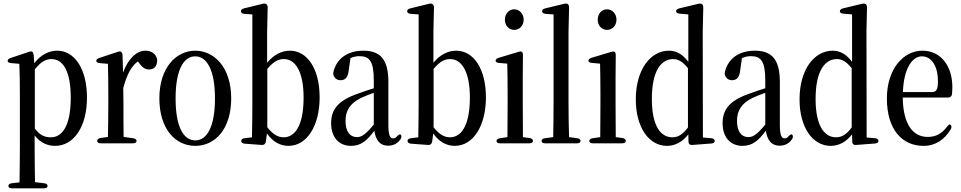

<svg xmlns="http://www.w3.org/2000/svg" viewBox="-20 -799 5270 1053"><path d="M26 221C26 229 33 234 46 234H221C234 234 241 229 241 221C241 213 234 207 222 206L172 200C171 139 170 66 170 10V-56C203 -14 243 1 282 1C383 1 457 -101 457 -264C457 -421 389 -521 294 -521C249 -521 203 -499 168 -452L165 -494C164 -505 162 -510 158 -514C154 -518 148 -518 137 -514L38 -481C27 -477 22 -472 22 -465C22 -458 29 -454 41 -453L86 -449C88 -402 89 -354 89 -289V10C89 66 88 140 87 201L45 206C33 207 26 213 26 221ZM171 -94V-419C206 -462 233 -475 262 -475C326 -475 368 -409 368 -263C368 -104 319 -46 259 -46C226 -46 200 -56 171 -94Z M513 -26C513 -18 520 -13 533 -13H709C722 -13 729 -18 729 -26C729 -34 722 -39 710 -41L658 -48C657 -102 657 -180 657 -231L656 -316C676 -392 702 -438 736 -462L741 -456C757 -433 773 -418 797 -418C825 -418 839 -435 842 -462C842 -471 842 -477 838 -485C829 -508 805 -521 777 -521C728 -521 681 -474 655 -401L652 -494C652 -505 649 -510 645 -514C641 -518 635 -518 624 -514L524 -481C513 -477 508 -472 508 -465C508 -458 515 -454 527 -453L572 -449C573 -402 574 -356 574 -291V-231C574 -180 573 -101 572 -48L531 -42C519 -40 513 -34 513 -26Z M1051 1C1159 1 1248 -90 1248 -260C1248 -430 1154 -521 1051 -521C947 -521 854 -429 854 -260C854 -91 942 1 1051 1ZM943 -259C943 -410 984 -490 1051 -490C1117 -490 1159 -410 1159 -259C1159 -108 1117 -29 1051 -29C984 -29 943 -108 943 -259Z M1362 -46 1322 -41C1309 -39 1303 -34 1303 -26C1303 -18 1310 -12 1322 -11L1416 -4C1428 -3 1436 -10 1438 -22L1444 -67C1477 -19 1520 1 1562 1C1664 1 1733 -110 1733 -265C1733 -422 1665 -521 1570 -521C1526 -521 1482 -500 1445 -455V-624L1448 -756C1448 -766 1446 -772 1441 -776C1436 -779 1431 -781 1420 -778L1318 -753C1307 -750 1301 -745 1301 -737C1301 -730 1308 -724 1320 -723L1364 -720V-231C1364 -179 1363 -100 1362 -46ZM1446 -101V-421C1483 -465 1509 -475 1537 -475C1599 -475 1645 -408 1645 -264C1645 -102 1593 -46 1536 -46C1504 -46 1477 -62 1446 -101Z M1905 1C1960 1 1993 -28 2033 -82C2041 -30 2064 0 2108 0C2138 0 2161 -12 2177 -36C2183 -46 2183 -54 2178 -60C2174 -65 2166 -61 2156 -50C2149 -42 2143 -40 2137 -40C2120 -40 2110 -55 2110 -113V-350C2110 -470 2068 -521 1973 -521C1884 -521 1826 -476 1809 -406C1807 -397 1807 -391 1811 -382C1817 -368 1831 -359 1848 -359C1871 -359 1888 -373 1892 -410L1902 -480C1920 -488 1935 -491 1951 -491C2006 -491 2030 -464 2030 -358V-315C1998 -305 1966 -294 1939 -284C1832 -246 1796 -197 1796 -123C1796 -44 1841 1 1905 1ZM1875 -136C1875 -192 1900 -232 1958 -261C1979 -271 2005 -281 2030 -290V-116C1986 -62 1963 -47 1938 -47C1900 -47 1875 -76 1875 -136Z M2274 -46 2234 -41C2221 -39 2215 -34 2215 -26C2215 -18 2222 -12 2234 -11L2328 -4C2340 -3 2348 -10 2350 -22L2356 -67C2389 -19 2432 1 2474 1C2576 1 2645 -110 2645 -265C2645 -422 2577 -521 2482 -521C2438 -521 2394 -500 2357 -455V-624L2360 -756C2360 -766 2358 -772 2353 -776C2348 -779 2343 -781 2332 -778L2230 -753C2219 -750 2213 -745 2213 -737C2213 -730 2220 -724 2232 -723L2276 -720V-231C2276 -179 2275 -100 2274 -46ZM2358 -101V-421C2395 -465 2421 -475 2449 -475C2511 -475 2557 -408 2557 -264C2557 -102 2505 -46 2448 -46C2416 -46 2389 -62 2358 -101Z M2703 -26C2703 -18 2710 -13 2723 -13H2883C2896 -13 2903 -18 2903 -26C2903 -34 2897 -40 2885 -42L2848 -47L2847 -231V-376L2848 -495C2848 -506 2846 -511 2843 -514C2839 -518 2832 -517 2822 -514L2715 -482C2703 -478 2698 -473 2698 -466C2698 -459 2705 -455 2717 -454L2762 -450C2763 -404 2764 -355 2764 -290V-231L2763 -47L2722 -41C2710 -39 2703 -34 2703 -26ZM2749 -691C2749 -659 2771 -635 2800 -635C2829 -635 2852 -659 2852 -691C2852 -723 2829 -748 2800 -748C2771 -748 2749 -723 2749 -691Z M2950 -26C2950 -18 2957 -13 2970 -13H3144C3157 -13 3164 -18 3164 -26C3164 -34 3157 -39 3145 -41L3101 -47C3099 -104 3098 -175 3098 -231V-624L3101 -756C3101 -766 3099 -772 3095 -776C3091 -779 3084 -781 3073 -778L2970 -753C2959 -750 2953 -745 2953 -737C2953 -730 2960 -724 2972 -723L3016 -720V-231C3016 -175 3015 -104 3014 -47L2969 -41C2957 -39 2950 -34 2950 -26Z M3212 -26C3212 -18 3219 -13 3232 -13H3392C3405 -13 3412 -18 3412 -26C3412 -34 3406 -40 3394 -42L3357 -47L3356 -231V-376L3357 -495C3357 -506 3355 -511 3352 -514C3348 -518 3341 -517 3331 -514L3224 -482C3212 -478 3207 -473 3207 -466C3207 -459 3214 -455 3226 -454L3271 -450C3272 -404 3273 -355 3273 -290V-231L3272 -47L3231 -41C3219 -39 3212 -34 3212 -26ZM3258 -691C3258 -659 3280 -635 3309 -635C3338 -635 3361 -659 3361 -691C3361 -723 3338 -748 3309 -748C3280 -748 3258 -723 3258 -691Z M3638 1C3683 1 3723 -21 3755 -62L3756 -23C3756 -9 3764 -3 3777 -4L3881 -12C3893 -13 3900 -18 3900 -26C3900 -34 3893 -40 3881 -41L3835 -45L3834 -627L3837 -756C3837 -766 3835 -772 3831 -776C3827 -779 3820 -781 3809 -778L3705 -753C3694 -750 3688 -745 3688 -737C3688 -730 3695 -725 3707 -724L3755 -720V-460C3724 -502 3688 -521 3649 -521C3547 -521 3467 -417 3467 -254C3467 -101 3538 1 3638 1ZM3555 -256C3555 -414 3608 -475 3672 -475C3700 -475 3724 -461 3753 -425V-100C3724 -61 3699 -46 3667 -46C3603 -46 3555 -109 3555 -256Z M4052 1C4107 1 4140 -28 4180 -82C4188 -30 4211 0 4255 0C4285 0 4308 -12 4324 -36C4330 -46 4330 -54 4325 -60C4321 -65 4313 -61 4303 -50C4296 -42 4290 -40 4284 -40C4267 -40 4257 -55 4257 -113V-350C4257 -470 4215 -521 4120 -521C4031 -521 3973 -476 3956 -406C3954 -397 3954 -391 3958 -382C3964 -368 3978 -359 3995 -359C4018 -359 4035 -373 4039 -410L4049 -480C4067 -488 4082 -491 4098 -491C4153 -491 4177 -464 4177 -358V-315C4145 -305 4113 -294 4086 -284C3979 -246 3943 -197 3943 -123C3943 -44 3988 1 4052 1ZM4022 -136C4022 -192 4047 -232 4105 -261C4126 -271 4152 -281 4177 -290V-116C4133 -62 4110 -47 4085 -47C4047 -47 4022 -76 4022 -136Z M4536 1C4581 1 4621 -21 4653 -62L4654 -23C4654 -9 4662 -3 4675 -4L4779 -12C4791 -13 4798 -18 4798 -26C4798 -34 4791 -40 4779 -41L4733 -45L4732 -627L4735 -756C4735 -766 4733 -772 4729 -776C4725 -779 4718 -781 4707 -778L4603 -753C4592 -750 4586 -745 4586 -737C4586 -730 4593 -725 4605 -724L4653 -720V-460C4622 -502 4586 -521 4547 -521C4445 -521 4365 -417 4365 -254C4365 -101 4436 1 4536 1ZM4453 -256C4453 -414 4506 -475 4570 -475C4598 -475 4622 -461 4651 -425V-100C4622 -61 4597 -46 4565 -46C4501 -46 4453 -109 4453 -256Z M5045 1C5111 1 5161 -34 5194 -90C5200 -100 5199 -108 5194 -114C5189 -120 5182 -115 5173 -103C5145 -66 5112 -48 5068 -48C4990 -48 4933 -112 4931 -264H5179C5191 -264 5199 -270 5201 -282C5202 -294 5203 -306 5203 -322C5203 -433 5143 -521 5039 -521C4934 -521 4844 -420 4844 -259C4844 -88 4928 1 5045 1ZM4932 -294C4936 -421 4982 -490 5036 -490C5090 -490 5124 -435 5124 -353C5124 -310 5116 -294 5091 -294Z"/></svg>

Font: 寒蝉锦书宋 CompactLight
Style: Bold
Weight: 400
Width: 4
Designer: 寒蝉锦书宋{Warren} 思源宋体{Ryoko NISHIZUKA 西塚涼子 (kana & ideographs); Frank Grießhammer (Latin, Greek & Cyrillic); Wenlong ZHANG 
Foundry: Adobe & ChillType
Version: Version 2.000;Glyphs 3.1.1 (3135)